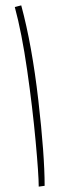

<svg xmlns="http://www.w3.org/2000/svg" viewBox="-20 -694 251 714"><path d="M124 0Q124 -44 112.5 -169Q101 -294 81 -433Q61 -572 35 -668L59 -674Q99 -526 122.5 -321.5Q146 -117 146 -3Z"/></svg>

Font: Noto Sans Arabic CondThin
Style: Regular
Weight: 250
Width: 3
Designer: Nadine Chahine
Foundry: Monotype Imaging Inc.
Version: Version 1.001